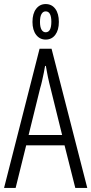

<svg xmlns="http://www.w3.org/2000/svg" viewBox="-20 -926 450 946"><path d="M0 0 175 -686H234L410 0H351L298 -210H109L57 0ZM121 -261H286L229 -492Q226 -504 222.5 -518Q219 -532 216 -547Q213 -562 210.5 -576Q208 -590 206 -601H202Q200 -587 196 -568Q192 -549 187.5 -528.5Q183 -508 178 -492ZM205 -731Q176 -731 158 -754.5Q140 -778 140 -818Q140 -859 158 -882.5Q176 -906 205 -906Q235 -906 252.5 -882.5Q270 -859 270 -818Q270 -778 252.5 -754.5Q235 -731 205 -731ZM205 -767Q219 -767 226 -780Q233 -793 233 -819Q233 -844 226 -857Q219 -870 205 -870Q192 -870 184.5 -857Q177 -844 177 -818Q177 -793 184.5 -780Q192 -767 205 -767Z"/></svg>

Font: Archivo ExtraCondensed ExtraLight
Style: Regular
Weight: 250
Width: 2
Designer: Hector Gatti
Foundry: Omnibus-Type
Version: Version 2.001